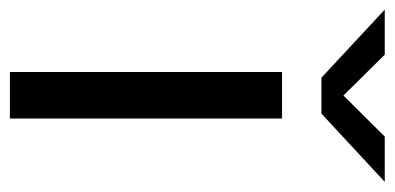

<svg xmlns="http://www.w3.org/2000/svg" viewBox="-269 -573 798 388"><g transform="rotate(90 130.0 -379.0)"><path d="M81.5 0V-550H175.5V0ZM-44.5 -757.5H46.5L129 -674L212 -757.5H303.5L165.5 -629.5H93Z"/></g></svg>

Font: Junction Medium
Style: Regular
Weight: 500
Designer: Caroline Hadilaksono
Foundry: Caroline Hadilaksono, Tyler Finck, The League of Moveable Type
Version: Version 2.000; ttfautohint (v1.8.3)